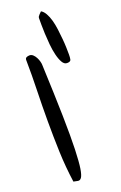

<svg xmlns="http://www.w3.org/2000/svg" viewBox="-143 -772 509 811"><g transform="rotate(-20 111.5 -366.5)"><path d="M40 -7.8Q30.3 -77.1 27.8 -146Q25.4 -214.8 25.4 -284.2Q25.4 -353.5 27.3 -421.9Q29.3 -490.2 28.3 -558.6Q28.3 -566.4 34.2 -569.3Q40 -572.3 47.9 -572.3Q56.6 -572.3 63.5 -565.9Q70.3 -559.6 75.2 -550.3Q80.1 -541 82.5 -531.7Q85 -522.5 85 -516.6Q90.8 -377 92.8 -283.7Q94.7 -190.4 92.8 -133.3Q90.8 -76.2 86.4 -48.8Q82 -21.5 75.2 -11.7Q68.4 -2 59.1 -3.9Q49.8 -5.9 40 -7.8ZM139.6 -695.3Q139.6 -701.2 139.6 -705.6Q139.6 -710 141.6 -713.4Q143.6 -716.8 147.5 -720.7Q151.4 -724.6 157.2 -730.5Q168 -724.6 176.3 -710Q184.6 -695.3 189.9 -676.3Q195.3 -657.2 198.2 -634.3Q201.2 -611.3 203.1 -589.4Q205.1 -567.4 205.6 -548.8Q206.1 -530.3 206.1 -518.6Q206.1 -504.9 204.1 -496.1Q202.1 -487.3 186.5 -487.3Q173.8 -487.3 165.5 -502Q157.2 -516.6 151.9 -538.6Q146.5 -560.5 144 -586.9Q141.6 -613.3 140.6 -636.7Q139.6 -660.2 139.6 -675.8Z"/></g></svg>

Font: Indie Flower
Style: Regular
Weight: 400
Designer: Kimberly Geswein
Foundry: Kimberly Geswein
Version: Version 1.001 2010